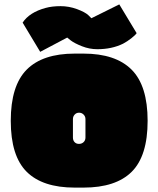

<svg xmlns="http://www.w3.org/2000/svg" viewBox="-20 -845 721 874"><path d="M360 9H320Q174 9 101.5 -63Q29 -135 29 -295Q29 -455 101.5 -528Q174 -601 320 -601H360Q506 -601 579 -528Q652 -455 652 -295Q652 -135 579.5 -63Q507 9 360 9ZM312 -303V-219Q312 -206 319.5 -198Q327 -190 339.5 -190Q352 -190 360.5 -198Q369 -206 369 -219V-303Q369 -315 360.5 -323.5Q352 -332 340 -332Q328 -332 320 -323.5Q312 -315 312 -303ZM188 -809Q217 -817 255.5 -817Q294 -817 330.5 -803.5Q367 -790 382 -776L396 -762L523 -825L602 -694Q596 -685 577.5 -670.5Q559 -656 540 -646Q489 -621 423 -621Q387 -621 353 -634.5Q319 -648 302 -661L286 -674L163 -609L83 -742Q114 -789 188 -809Z"/></svg>

Font: Erica One
Style: Regular
Weight: 400
Designer: Miguel Hernandez
Foundry: Miguel Hernandez
Version: Version 1.003